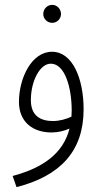

<svg xmlns="http://www.w3.org/2000/svg" viewBox="-20 -540 414 790"><path d="M195 -446C215 -446 231 -463 231 -482C231 -503 215 -520 195 -520C174 -520 158 -503 158 -482C158 -463 174 -446 195 -446ZM48 230C228 184 324 82 324 -90C324 -216 279 -327 194 -327C109 -327 58 -217 58 -121C58 -38 115 5 192 5C218 5 244 -1 266 -11C240 92 156 151 32 184ZM107 -128C107 -208 145 -278 189 -278C247 -278 275 -180 275 -85C275 -76 274 -68 274 -60C253 -50 225 -42 198 -42C151 -42 107 -60 107 -128Z"/></svg>

Font: Noto Sans Arabic ExtCond Light
Style: Regular
Weight: 300
Width: 2
Designer: Monotype Design Team, Nadine Chahine, Nizar Qandah and Khaled Hosny
Foundry: Monotype Imaging Inc.
Version: Version 2.012